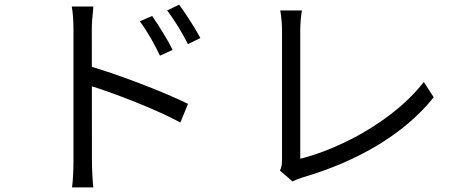

<svg xmlns="http://www.w3.org/2000/svg" viewBox="-20 -771 1993 833"><path d="M728.9 -554.6 674.1 -529.5Q655.2 -569.1 632.8 -607.9Q610.4 -646.7 586.9 -678.5L640 -701.8Q661.7 -670.4 687.7 -628.2Q713.6 -586.1 728.9 -554.6ZM849.1 -606 795.4 -579.5Q775.9 -618.2 752.8 -655.6Q729.7 -693.1 705.2 -726L757.3 -750.7Q778.6 -721.8 805.6 -679.7Q832.6 -637.7 849.1 -606ZM298.8 -641.2Q298.8 -700.9 291.4 -742.6H385Q384 -736.5 383.7 -726.1Q378.3 -681.8 378.3 -641.2L378.9 -73.2Q378.9 -49.4 380.5 -16.1Q382.1 17.2 384.8 41.9H292.6Q295.7 19.8 297.2 -12.8Q298.8 -45.4 298.8 -73.2ZM795.7 -320.3 762.5 -239.5Q684.4 -281.6 567.5 -328.2Q450.6 -374.9 361.5 -401.9V-486.1Q458.5 -457.9 586.7 -409.1Q714.8 -360.2 795.7 -320.3Z M1203.6 -78V-637.5Q1203.6 -658.6 1201.4 -683.4Q1199.2 -708.3 1195.8 -725.7H1289.8Q1286.4 -704.2 1284.5 -682Q1282.7 -659.8 1282.7 -638.1V-82.2Q1378.3 -106.4 1479.9 -155.5Q1581.4 -204.5 1670.7 -272Q1759.9 -339.5 1818.6 -415.4L1861.7 -349Q1767.9 -231.9 1621.6 -142.9Q1475.2 -54 1289.9 -0.4Q1266.8 7.2 1249.4 16.2L1194.5 -30.8Q1200 -42.1 1201.8 -52.7Q1203.6 -63.2 1203.6 -78Z"/></svg>

Font: Min Sans VF VF
Style: Regular
Weight: 400
Designer: Jinseong-Kim, NotoSansCJK, Nunito
Foundry: Jinseong-Kim
Version: Version 1.420;Glyphs 3.1.2 (3151)